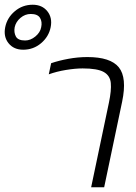

<svg xmlns="http://www.w3.org/2000/svg" viewBox="-120 -791 575 811"><path d="M-22 -581Q-62 -581 -84 -608.5Q-106 -636 -98 -676Q-90 -716 -57.5 -743.5Q-25 -771 18 -771Q58 -771 80 -743.5Q102 -716 94 -676Q86 -636 53.5 -608.5Q21 -581 -22 -581ZM-14 -620Q9 -620 29.5 -637Q50 -654 54 -676Q59 -699 49 -715.5Q39 -732 10 -732Q-14 -732 -33.5 -715.5Q-53 -699 -58 -676Q-62 -654 -53 -637Q-44 -620 -14 -620ZM265 0 340 -357Q351 -409 348 -440.5Q345 -472 318 -487Q291 -502 229 -502Q198 -502 158.5 -495.5Q119 -489 86 -477L96 -524Q128 -535 168.5 -542.5Q209 -550 249 -550Q347 -550 382 -506.5Q417 -463 396 -362L320 0Z"/></svg>

Font: Kanit ExtraLight
Style: Italic
Weight: 275
Italic angle: -12°
Designer: Katatrad Team
Foundry: CadsonDemak
Version: Version 2.000; ttfautohint (v1.8.3)